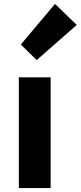

<svg xmlns="http://www.w3.org/2000/svg" viewBox="-20 -958 411 978"><path d="M76 0V-564H238V0ZM167 -652 86 -731 260 -938 371 -831Z"/></svg>

Font: Noto Sans TC Thin ExtraBold
Style: Regular
Weight: 800
Version: Version 2.004-H2;hotconv 1.0.118;makeotfexe 2.5.65603